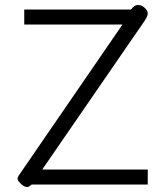

<svg xmlns="http://www.w3.org/2000/svg" viewBox="-20 -738 661 768"><path d="M88 10Q73 10 55 -12Q50 -19 50 -23Q50 -28 54 -34.5Q58 -41 64 -49L470 -640H77V-700H504L513 -710Q521 -718 533 -718Q545 -718 556 -709Q571 -697 571 -684Q571 -674 558 -654L149 -60H571V0H107L98 7Q94 10 88 10Z"/></svg>

Font: Niramit Light
Style: Regular
Weight: 300
Designer: Katatrad Aksorn Co.,Ltd.
Foundry: Cadson Demak Co.,Ltd.
Version: Version 1.000; ttfautohint (v1.6)